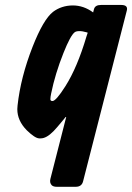

<svg xmlns="http://www.w3.org/2000/svg" viewBox="-20 -547 525 763"><path d="M244.1 -85.9 223.1 -60.5Q205.6 -39.1 192.9 -25.9Q164.6 2.9 142.1 2.9H135.3Q118.7 2 86.4 -29.3Q48.8 -67.4 48.8 -113.3Q48.8 -119.1 49.8 -127.9Q62 -239.7 109.4 -360.8Q152.3 -470.2 190.9 -500Q224.1 -524.9 269 -525.4Q312.5 -525.4 350.1 -497.6L353.5 -510.7Q357.9 -527.3 381.3 -527.3H462.4Q489.7 -526.9 483.9 -504.9L310.1 173.8Q304.7 195.3 280.8 195.3H205.6Q192.4 195.3 186 189.5Q176.3 179.7 180.2 164.1ZM328.6 -417Q326.7 -417.5 324.7 -418.5Q306.6 -423.8 294.4 -423.3Q283.2 -423.3 276.9 -418.9Q259.8 -405.8 232.4 -336.9Q199.2 -253.9 183.1 -174.8Q180.2 -161.1 180.2 -152.8Q180.2 -145.5 188.5 -145.5Q202.6 -145.5 239.7 -204.1Q287.1 -278.8 323.7 -402.3Z"/></svg>

Font: Allan
Style: Bold
Weight: 500
Italic angle: -14.3°
Version: Version 1.002